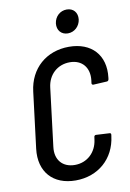

<svg xmlns="http://www.w3.org/2000/svg" viewBox="-99 -968 699 1035"><g transform="rotate(-10 250.5 -450.0)"><path d="M326 -780C362 -780 391 -807 396 -844C400 -882 377 -908 341 -908C305 -908 276 -882 271 -844C267 -807 290 -780 326 -780ZM230 8C353 8 445 -72 460 -194L461 -201C462 -207 459 -211 453 -211L379 -215C374 -215 369 -211 369 -205L367 -191C358 -122 307 -75 240 -75C172 -75 133 -122 142 -191L181 -509C189 -578 240 -625 308 -625C375 -625 414 -578 406 -509L404 -494C403 -488 407 -484 413 -484L487 -488C493 -488 497 -493 498 -499L499 -507C514 -629 441 -708 318 -708C194 -708 102 -628 87 -504L49 -197C34 -73 106 8 230 8Z"/></g></svg>

Font: Barlow Semi Condensed Medium
Style: Italic
Weight: 500
Width: 4
Italic angle: -7°
Designer: Jeremy Tribby
Foundry: Tribby Type
Version: Version 1.422;hotconv 1.0.109;makeotfexe 2.5.65596